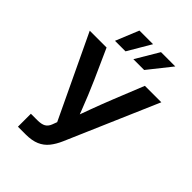

<svg xmlns="http://www.w3.org/2000/svg" viewBox="-268 -1060 1177 1177"><g transform="rotate(45 320.5 -471.5)"><path d="M115.2 0V-112.3H170.4Q207 -112.3 225.8 -123.3Q244.6 -134.3 253.9 -158.7L265.6 -189.9L10.3 -727.5H156.2L243.2 -533.7Q264.6 -485.4 283 -440.4Q301.3 -395.5 317.9 -352.5Q334.5 -309.6 351.1 -266.1H309.6Q332.5 -329.6 356.7 -395Q380.9 -460.4 410.2 -533.7L488.3 -727.5H630.9L374.5 -133.3Q356.4 -91.3 332.3 -61.3Q308.1 -31.2 272 -15.6Q235.8 0 181.2 0ZM254.9 -793H163.6L225.1 -943.4H343.3ZM416.5 -793H322.8L412.1 -943.4H536.1Z"/></g></svg>

Font: Inter 28pt SemiBold
Style: Regular
Weight: 600
Designer: Rasmus Andersson
Foundry: rsms
Version: Version 4.001;git-66647c0bb